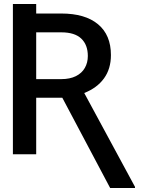

<svg xmlns="http://www.w3.org/2000/svg" viewBox="-20 -776 743 966"><path d="M162.1 -755.9V-708H288.1Q408.2 -708 473.1 -654.1Q538.1 -600.1 538.1 -499Q538.1 -429.7 503.2 -381.6Q468.3 -333.5 403.8 -308.1L659.2 164.1V169.9H534.2L293.5 -284.2H162.1V0H44.9V-755.9ZM288.1 -377.9Q331.5 -377.9 361.6 -392.8Q391.6 -407.7 406.7 -434.1Q421.9 -460.4 421.9 -494.1Q421.9 -550.3 388.9 -581.8Q356 -613.3 288.1 -613.3H162.1V-377.9Z"/></svg>

Font: Pretendard JP Medium
Style: Regular
Weight: 500
Designer: Base glyphs from Inter by Rasmus Andersson; Hangeul glyphs from Noto Sans CJK(Source Han Sans) by Jang Soo-young and Kan
Foundry: Kil Hyung-jin
Version: Version 1.309